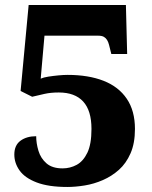

<svg xmlns="http://www.w3.org/2000/svg" viewBox="-20 -734 604 764"><path d="M248 10Q173 10 126 -8Q79 -26 58 -55.5Q37 -85 37 -119Q37 -156 61.5 -174Q86 -192 124 -192Q124 -164 133 -134Q142 -104 165 -84Q188 -64 229 -64Q259 -64 285 -78Q311 -92 327.5 -126Q344 -160 344 -221Q344 -294 311 -330Q278 -366 214 -366Q182 -366 157.5 -360.5Q133 -355 108 -349L62 -372L94 -714H481L486 -519H423L414 -555Q411 -567 406 -575Q401 -583 393 -587.5Q385 -592 371 -592H157L142 -421Q153 -426 172 -429Q191 -432 212 -434Q233 -436 249 -436Q332 -436 392 -412.5Q452 -389 484.5 -341Q517 -293 517 -221Q517 -164 499.5 -124Q482 -84 453.5 -58.5Q425 -33 389.5 -17.5Q354 -2 317 4Q280 10 248 10Z"/></svg>

Font: Noto Serif Thai ExtraBold
Style: Regular
Weight: 800
Version: Version 2.001